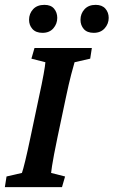

<svg xmlns="http://www.w3.org/2000/svg" viewBox="-22 -771 468 791"><path d="M-2 0 4.9 -43.9 68.4 -58.6Q73.2 -72.3 82 -108.4Q90.8 -144.5 103.5 -205.1L137.7 -367.2Q151.4 -429.7 157.7 -465.3Q164.1 -501 165 -514.6L107.4 -529.3L120.1 -573.2H356.4L349.6 -529.3L285.2 -514.6Q281.2 -502 271.5 -464.8Q261.7 -427.7 249 -367.2L214.8 -205.1Q206.1 -164.1 200.7 -134.8Q195.3 -105.5 192.4 -87.4Q189.5 -69.3 188.5 -58.6L246.1 -43.9L233.4 0ZM153.3 -635.7Q126 -635.7 111.8 -651.4Q97.7 -667 97.7 -689.5Q97.7 -714.8 114.3 -732.9Q130.9 -751 161.1 -751Q187.5 -751 200.7 -735.4Q213.9 -719.7 213.9 -697.3Q213.9 -672.9 197.8 -654.3Q181.6 -635.7 153.3 -635.7ZM364.3 -635.7Q336.9 -635.7 323.2 -651.4Q309.6 -667 309.6 -689.5Q309.6 -714.8 326.2 -732.9Q342.8 -751 372.1 -751Q398.4 -751 412.1 -735.4Q425.8 -719.7 425.8 -697.3Q425.8 -672.9 409.2 -654.3Q392.6 -635.7 364.3 -635.7Z"/></svg>

Font: Crimson Pro SemiBold
Style: Italic
Weight: 600
Italic angle: -12°
Designer: Jacques Le Bailly
Foundry: Baron von Fonthausen
Version: Version 1.003